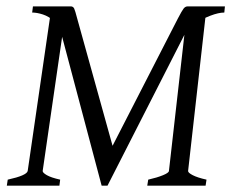

<svg xmlns="http://www.w3.org/2000/svg" viewBox="-20 -586 730 606"><path d="M631.8 -19 628.9 0H444.8L447.8 -19Q476.1 -25.4 494.4 -33Q512.7 -40.5 513.2 -46.4L566.9 -519.5L629.9 -544.9L573.7 -46.4Q573.2 -41 588.1 -33.2Q603 -25.4 631.8 -19ZM689.9 -565.9 688 -546.4Q669.9 -546.4 643.8 -536.4Q617.7 -526.4 594.7 -510.7Q571.8 -495.1 562.5 -477.1L319.3 0H318.4Q315.9 -56.6 319.6 -79.8Q323.2 -103 331.1 -117.7L541.5 -527.8Q554.2 -552.2 559.6 -559.1Q564.9 -565.9 572.8 -565.9ZM337.4 -118.2Q341.3 -104.5 338.4 -80.6Q335.4 -56.6 318.4 0H300.8L174.3 -476.6Q167.5 -503.9 150.9 -519Q134.3 -534.2 115.5 -540.3Q96.7 -546.4 81.5 -546.4L84 -565.9H203.1Q210.9 -565.9 214.1 -559.1Q217.3 -552.2 223.6 -527.8ZM187.5 -548.3 114.7 -46.4Q114.3 -41 127.7 -33.2Q141.1 -25.4 169.9 -19L167.5 0H1.5L4.4 -19Q64.5 -32.2 67.4 -46.4L138.7 -537.1Z"/></svg>

Font: Dai Banna SIL Light
Style: Italic
Weight: 300
Italic angle: -11°
Designer: Victor Gaultney
Foundry: SIL International
Version: Version 4.000